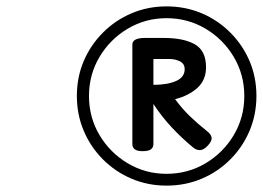

<svg xmlns="http://www.w3.org/2000/svg" viewBox="-20 -1135 824 602"><path d="M502 -553Q444 -553 393 -574.5Q342 -596 303 -635Q264 -674 242.5 -725Q221 -776 221 -834Q221 -893 242.5 -943.5Q264 -994 303 -1033Q342 -1072 393 -1093.5Q444 -1115 502 -1115Q561 -1115 612 -1093.5Q663 -1072 702 -1033Q741 -994 762.5 -943.5Q784 -893 784 -834Q784 -776 762.5 -725Q741 -674 702 -635Q663 -596 612 -574.5Q561 -553 502 -553ZM502 -590Q569 -590 624.5 -623Q680 -656 713 -711.5Q746 -767 746 -834Q746 -901 713 -956.5Q680 -1012 624.5 -1045Q569 -1078 502 -1078Q436 -1078 380.5 -1045Q325 -1012 292 -956.5Q259 -901 259 -834Q259 -767 292 -711.5Q325 -656 380.5 -623Q436 -590 502 -590ZM427 -661Q410 -661 402.5 -667Q395 -673 395 -683V-995Q395 -1016 434 -1016H494Q556 -1016 591 -996Q626 -976 626 -924Q626 -884 599 -859.5Q572 -835 529 -824Q552 -793 576.5 -769.5Q601 -746 629 -724Q642 -714 643.5 -703.5Q645 -693 632 -679Q609 -653 585 -673Q551 -701 519.5 -734.5Q488 -768 461 -809V-683Q461 -673 453.5 -667Q446 -661 427 -661ZM461 -869Q505 -869 532 -881Q559 -893 559 -918Q559 -935 544.5 -942.5Q530 -950 511 -950H461Z"/></svg>

Font: Playwrite TZ
Style: Regular
Weight: 400
Designer: Veronika Burian, José Scaglione
Foundry: TypeTogether
Version: Version 1.002